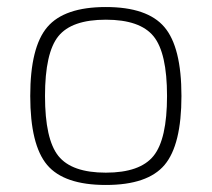

<svg xmlns="http://www.w3.org/2000/svg" viewBox="-20 -514 602 546"><path d="M114.5 -437Q163 -494 281 -494Q399 -494 447.5 -437Q496 -380 496 -241Q496 -102 448 -45Q400 12 281 12Q162 12 114 -45Q66 -102 66 -241Q66 -380 114.5 -437ZM416.5 -411Q378 -458 281 -458Q184 -458 146 -411Q108 -364 108 -241Q108 -118 146 -70.5Q184 -23 281 -23Q378 -23 416.5 -70.5Q455 -118 455 -241Q455 -364 416.5 -411Z"/></svg>

Font: Exo 2.0 Extra Light
Style: Regular
Weight: 250
Designer: Natanael Gama
Version: Version 1.001;PS 001.001;hotconv 1.0.70;makeotf.lib2.5.58329